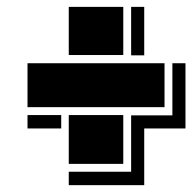

<svg xmlns="http://www.w3.org/2000/svg" viewBox="-20 -500 570 559"><path d="M520 -126H399.9V39.1H180.2V0H361.8V-164.1H481.9V-315.9H520ZM459 -188H60.1V-315.9H459ZM399.9 -338.9H361.8V-480H399.9ZM338.9 -22.9H180.2V-165H338.9ZM338.9 -339.8H180.2V-480H338.9ZM158.2 -126H60.1V-165H158.2Z"/></svg>

Font: Laconic
Style: Shadow
Weight: 900
Width: 6
Designer: Robby Woodard
Version: Version 1.000